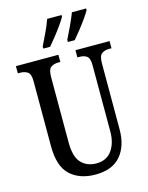

<svg xmlns="http://www.w3.org/2000/svg" viewBox="-136 -1015 857 1109"><g transform="rotate(-15 292.0 -460.5)"><path d="M295 10Q201 10 144.5 -42Q88 -94 88 -216V-604Q88 -647 70 -659Q52 -671 26 -671H12V-714H266V-671H254Q227 -671 209.5 -658.5Q192 -646 192 -600V-210Q192 -123 226.5 -87Q261 -51 317 -51Q378 -51 409.5 -95.5Q441 -140 441 -209V-604Q441 -647 424 -659Q407 -671 380 -671H368V-714H572V-671H558Q531 -671 513.5 -658.5Q496 -646 496 -600V-207Q496 -107 446 -48.5Q396 10 295 10ZM338 -784Q357 -822 374.5 -859.5Q392 -897 405 -931H490V-921Q481 -904 461.5 -876.5Q442 -849 419.5 -820.5Q397 -792 379 -771H338ZM191 -784Q210 -822 227.5 -859.5Q245 -897 257 -931H343V-921Q334 -904 314.5 -876.5Q295 -849 272.5 -820.5Q250 -792 232 -771H191Z"/></g></svg>

Font: Noto Serif Lao ExtraCondensed Medium
Style: Regular
Weight: 500
Width: 2
Designer: Monotype Design Team
Foundry: Monotype Imaging Inc.
Version: Version 2.003; ttfautohint (v1.8.4.7-5d5b)